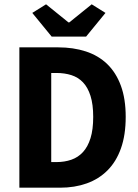

<svg xmlns="http://www.w3.org/2000/svg" viewBox="-20 -872 640 892"><path d="M70 0V-652H250Q321 -652 379 -633Q437 -614 478 -574.5Q519 -535 541.5 -474Q564 -413 564 -329Q564 -245 542 -183Q520 -121 479.5 -80.5Q439 -40 383 -20Q327 0 259 0ZM218 -119H242Q280 -119 311.5 -130Q343 -141 365.5 -165.5Q388 -190 400.5 -230Q413 -270 413 -329Q413 -387 400.5 -426.5Q388 -466 365.5 -489.5Q343 -513 311.5 -523Q280 -533 242 -533H218ZM220 -702 130 -812 194 -852 298 -768H302L406 -852L470 -812L380 -702Z"/></svg>

Font: Source Code Pro
Style: Bold
Weight: 700
Monospace: yes
Designer: Paul D. Hunt, Teo Tuominen
Foundry: Adobe Systems Incorporated
Version: Version 2.030;PS 1.000;hotconv 16.6.51;makeotf.lib2.5.65220